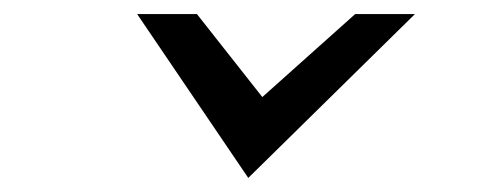

<svg xmlns="http://www.w3.org/2000/svg" viewBox="-20 -305 686 273"><path d="M333 -52 570 -285H485L353 -167L260 -285H175Z"/></svg>

Font: Charger Monospace
Style: Regular
Weight: 400
Designer: Jasper
Foundry: Cannot Into Space Fonts
Version: Version 0.980